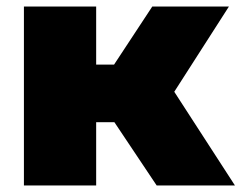

<svg xmlns="http://www.w3.org/2000/svg" viewBox="-20 -570 742 590"><path d="M53.5 0V-550H275.5V-371.5H330.5L448 -550H683.5L515.5 -288L702 0H461.5L331.5 -194.5H275.5V0Z"/></svg>

Font: Encode Sans Semi Expanded Black
Style: Regular
Weight: 900
Width: 6
Designer: Multiple Designers
Foundry: Impallari Type
Version: Version 3.000; ttfautohint (v1.8.3) -l 8 -r 50 -G 200 -x 14 